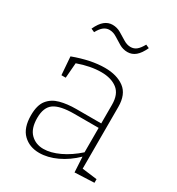

<svg xmlns="http://www.w3.org/2000/svg" viewBox="-177 -849 892 967"><g transform="rotate(30 268.5 -365.0)"><path d="M400 3 395 -86Q350 -42 297.5 -17.5Q245 7 196 7Q139 7 102.5 -28.5Q66 -64 66 -137Q66 -196 90 -226Q114 -256 155 -267Q196 -278 248 -278H393V-387Q393 -448 358 -475Q323 -502 265 -502Q203 -502 130 -476L123 -388H98L90 -493Q190 -530 270 -530Q340 -530 383 -498Q426 -466 426 -393V-34L513 -23V-2ZM100 -141Q100 -80 129.5 -50.5Q159 -21 204 -21Q246 -21 296 -44.5Q346 -68 393 -110V-252H252Q170 -252 135 -227.5Q100 -203 100 -141ZM327 -655Q301 -655 279 -668Q257 -681 236.5 -694Q216 -707 194 -707Q176 -707 161 -695.5Q146 -684 132 -658L112 -667Q129 -704 149.5 -720.5Q170 -737 195 -737Q221 -737 243 -724Q265 -711 286 -698Q307 -685 328 -685Q347 -685 361.5 -696.5Q376 -708 391 -735L411 -726Q394 -689 373.5 -672Q353 -655 327 -655Z"/></g></svg>

Font: Bitter ExtraLight
Style: Regular
Weight: 200
Designer: Sol Matas, and Bitter project Authors
Foundry: Sol Matas
Version: Version 2.001